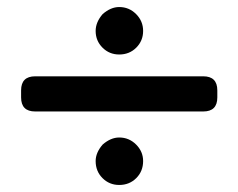

<svg xmlns="http://www.w3.org/2000/svg" viewBox="-20 -630 678 546"><path d="M272 -590Q252 -567 252 -542Q252 -514 271.5 -494.5Q291 -475 319 -475Q348 -475 367.5 -494.5Q387 -514 387 -542Q387 -570 367 -590Q347 -610 319 -610Q295 -610 272 -590ZM80 -313H558Q598 -313 598 -353V-373Q598 -413 558 -413H80Q40 -413 40 -373V-353Q40 -313 80 -313ZM272 -219Q252 -196 252 -172Q252 -143 271.5 -123.5Q291 -104 319 -104Q348 -104 367.5 -123.5Q387 -143 387 -172Q387 -199 367 -219Q347 -239 319 -239Q295 -239 272 -219Z"/></svg>

Font: WDXL Lubrifont JP N
Style: Regular
Weight: 400
Designer: [WDXL Lubrifont] Copyright 2020-2022 (c) NightFurySL2001, Skr-ZERO; [ZCOOL QingKe HuangYou] Copyright 2018-2022 (c) The 
Version: Version 2.001;hotconv 1.1.1;makeotfexe 2.6.0